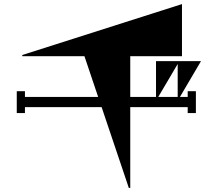

<svg xmlns="http://www.w3.org/2000/svg" viewBox="-20 -862 1040 939"><path d="M898 -388V-416H938V-309H898V-338H617V57H610L477 -338H102V-309H62V-416H102V-388H460L393 -587H89V-593L870 -842V-587H617V-388H743V-563H963L860 -388ZM849 -549 754 -388H849Z"/></svg>

Font: Chokokutai
Style: Regular
Weight: 400
Designer: 108号,108go
Foundry: Font Zone 108
Version: Version 1.000; ttfautohint (v1.8.3)